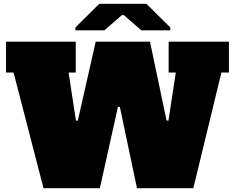

<svg xmlns="http://www.w3.org/2000/svg" viewBox="-20 -999 1247 1019"><path d="M875 -778H1195V-614H1155L1006 0H707L616 -432H606L510 0H211L52 -614H12V-778H382V-614H344L383 -359H393L488 -778H776L864 -359H874L913 -614H875ZM380 -838V-853L507 -979H757L884 -853V-838H730L637 -919H627L534 -838Z"/></svg>

Font: Alfa Slab One
Style: Regular
Weight: 400
Designer: JM Sole
Foundry: JM Sole
Version: Version 2.000